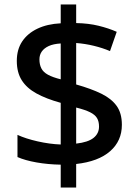

<svg xmlns="http://www.w3.org/2000/svg" viewBox="-20 -779 613 857"><path d="M251 -44Q194 -45 143 -54Q92 -63 58 -78V-177Q95 -160 148 -148Q201 -136 251 -134V-320Q186 -338 142.5 -362Q99 -386 77 -421Q55 -456 55 -507Q55 -558 79 -594Q103 -630 147 -651Q191 -672 251 -675V-759H320V-676Q375 -675 420 -664Q465 -653 501 -637L471 -551Q438 -565 399 -574.5Q360 -584 320 -587V-402Q387 -383 432 -361Q477 -339 500.5 -306.5Q524 -274 524 -222Q524 -150 471.5 -104Q419 -58 320 -47V58H251ZM320 -138Q373 -144 397.5 -163.5Q422 -183 422 -214Q422 -237 413 -252Q404 -267 382 -278Q360 -289 320 -299ZM251 -585Q218 -583 197.5 -573.5Q177 -564 166.5 -549Q156 -534 156 -514Q156 -491 164.5 -474Q173 -457 194 -445.5Q215 -434 251 -425Z"/></svg>

Font: Noto Sans Syriac Eastern Medium
Style: Regular
Weight: 500
Designer: Patrick Giasson and the Monotype Design Team
Foundry: Monotype Imaging Inc.
Version: Version 3.001